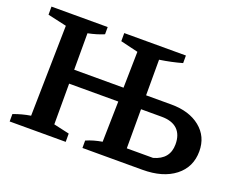

<svg xmlns="http://www.w3.org/2000/svg" viewBox="-105 -838 1264 1024"><g transform="rotate(20 526.5 -326.0)"><path d="M28 0V-42Q75 -60 125 -68L135 -582L28 -606V-652H347V-611Q307 -594 257 -584V-377H537L541 -582L441 -606V-652H791V-609Q731 -592 664 -582V-380H807Q909 -380 971 -330Q1033 -280 1033 -196Q1033 -106 965 -53Q897 0 781 0H441V-42Q461 -51 484 -57.5Q507 -64 531 -68L536 -298H257V-67L346 -47V0ZM664 -79H813Q901 -103 901 -188Q901 -243 870.5 -272Q840 -301 781 -301H664Z"/></g></svg>

Font: Piazzolla SC SemiBold
Style: Regular
Weight: 600
Designer: Juan Pablo del Peral
Foundry: Huerta Tipografica
Version: Version 1.330